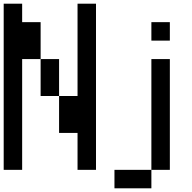

<svg xmlns="http://www.w3.org/2000/svg" viewBox="-20 -920 1040 1040"><path d="M0 0V-900H100V-800H200V-600H100V0ZM900 0H800V-600H900ZM900 -700H800V-800H900ZM200 -400V-600H300V-400ZM400 -200H300V-400H400V-900H500V0H400ZM600 100V0H800V100Z"/></svg>

Font: Galmuri9 Regular
Style: Regular
Weight: 400
Designer: Lee Minseo (quiple)
Version: Version 2.399;hotconv 1.1.1;makeotfexe 2.6.0 DEVELOPMENT